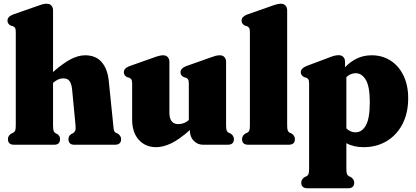

<svg xmlns="http://www.w3.org/2000/svg" viewBox="-20 -775 2226 1028"><path d="M264 -719.5V-389.5Q318 -437 359 -458Q400 -479 435.5 -479Q493.5 -479 525 -441.8Q556.5 -404.5 562.5 -340L586.5 -104.5Q588 -84.5 590.2 -76.8Q592.5 -69 599 -65L609.5 -60.5Q628.5 -48 628.5 -30Q628.5 0 595 0H378Q346.5 0 346.5 -30.5Q346.5 -47.5 361.5 -57L372 -62.5Q379 -66.5 382.5 -74.8Q386 -83 384.5 -103L366 -296.5Q363 -326 352.5 -340.8Q342 -355.5 319 -355.5Q291 -355.5 264.5 -331.5L264 -331V-104.5Q264 -83.5 266.8 -75Q269.5 -66.5 276.5 -62.5L287 -57Q301.5 -47.5 301.5 -30.5Q301.5 0 270.5 0H56Q22.5 0 22.5 -30Q22.5 -49 41.5 -60.5L52 -65Q58.5 -69 61.5 -76.8Q64.5 -84.5 64.5 -104.5V-603.5Q64.5 -619 60.8 -625.2Q57 -631.5 49 -635L38.5 -637.5Q20 -646.5 20 -664.5Q20 -685.5 49 -697L172 -740Q193 -748 205.5 -751.5Q218 -755 230.5 -755Q246.5 -755 255.2 -745Q264 -735 264 -719.5Z M687.5 -135V-327Q687.5 -343 683.5 -349.2Q679.5 -355.5 672 -359L661.5 -361.5Q643 -370.5 643 -388Q643 -409 672 -420.5L795 -464Q834 -479 853 -479Q869.5 -479 878.2 -469Q887 -459 887 -443.5V-172Q887 -110.5 934.5 -110.5Q967 -110.5 991 -132.5V-327Q991 -343 987 -349.2Q983 -355.5 975.5 -359L965 -361.5Q946.5 -370.5 946.5 -388Q946.5 -409 975.5 -420.5L1098.5 -464Q1119.5 -472 1132 -475.5Q1144.5 -479 1157 -479Q1173 -479 1181.8 -469Q1190.5 -459 1190.5 -443.5V-104.5Q1190.5 -84.5 1193.5 -76.8Q1196.5 -69 1203 -65L1213.5 -60.5Q1232.5 -49 1232.5 -30Q1232.5 0 1199 0H1067.5Q1037.5 0 1017.2 -21.2Q997 -42.5 997 -73V-79Q941 -29 897.5 -8Q854 13 816.5 13Q758.5 13 723 -26.5Q687.5 -66 687.5 -135Z M1517.5 -719.5V-104.5Q1517.5 -84.5 1520.5 -76.8Q1523.5 -69 1530 -65L1540.5 -60.5Q1559 -49 1559 -30Q1559 0 1525.5 0H1309.5Q1276 0 1276 -30Q1276 -49 1294.5 -60.5L1305 -65Q1312 -69 1315 -76.8Q1318 -84.5 1318 -104.5V-603.5Q1318 -619 1314 -625.2Q1310 -631.5 1302 -635L1292 -637.5Q1273.5 -646.5 1273.5 -664.5Q1273.5 -685.5 1302.5 -697L1425.5 -740Q1464 -755 1483.5 -755Q1500 -755 1508.8 -745Q1517.5 -735 1517.5 -719.5Z M1827.5 -444V-415Q1857 -446 1892.2 -462.5Q1927.5 -479 1970 -479Q2027 -479 2071.2 -450.5Q2115.5 -422 2140.5 -370.2Q2165.5 -318.5 2165.5 -249Q2165.5 -169.5 2134.8 -110.5Q2104 -51.5 2050 -19.2Q1996 13 1927 13Q1873.5 13 1834.5 -8.5V128.5Q1834.5 148.5 1837.5 156.2Q1840.5 164 1847.5 168L1857.5 172.5Q1876.5 184.5 1876.5 203Q1876.5 233 1843 233H1626.5Q1593 233 1593 203Q1593 184.5 1612 172.5L1622.5 168Q1629 164 1632 156.2Q1635 148.5 1635 128.5V-327.5Q1635 -343.5 1631.2 -349.8Q1627.5 -356 1619.5 -359L1609 -362Q1590.5 -371 1590.5 -388.5Q1590.5 -408.5 1619.5 -421L1734.5 -464Q1755 -472.5 1768 -476Q1781 -479.5 1793 -479.5Q1809.5 -479.5 1818.5 -469.5Q1827.5 -459.5 1827.5 -444ZM1884.5 -383Q1856.5 -383 1834.5 -362V-87.5Q1855.5 -66.5 1884 -66.5Q1918 -66.5 1939 -103.8Q1960 -141 1960 -228Q1960 -311.5 1938.8 -347.2Q1917.5 -383 1884.5 -383Z"/></svg>

Font: Fraunces 72pt S050 Black
Style: Regular
Weight: 900
Version: Version 1.000; ttfautohint (v1.8.3)